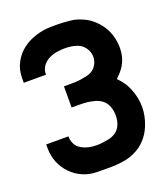

<svg xmlns="http://www.w3.org/2000/svg" viewBox="-130 -783 762 878"><g transform="rotate(-20 251.5 -343.5)"><path d="M472 -564Q490 -511 480.5 -460.5Q471 -410 428 -371L422 -364L428 -358Q455 -330 468 -297Q506 -206 468 -115Q455 -83 431.5 -57.5Q408 -32 377 -18Q354 -7 331 -2.5Q308 2 285 3.5Q262 5 239 4.5Q216 4 191 4Q155 4 123 -10Q91 -24 67 -48.5Q43 -73 29.5 -105.5Q16 -138 16 -174V-194H124Q124 -177 130 -163Q136 -146 149 -136Q162 -126 179 -120Q196 -114 214 -112.5Q232 -111 247 -112Q268 -114 289.5 -118Q311 -122 329 -135Q351 -152 357.5 -183Q364 -214 356 -244Q342 -296 282 -307Q258 -313 218 -313H183V-416H218Q258 -416 282 -422Q312 -426 329 -440Q341 -450 348 -464.5Q355 -479 355.5 -495Q356 -511 349.5 -526.5Q343 -542 329 -555Q318 -565 298.5 -571Q279 -577 256.5 -578Q234 -579 210 -575.5Q186 -572 167 -562Q148 -552 136 -535Q124 -518 124 -494H16V-515Q16 -558 34 -591.5Q52 -625 81 -647Q110 -669 147.5 -680.5Q185 -692 223 -692Q242 -692 253.5 -692Q265 -692 271 -691.5Q277 -691 279.5 -691Q282 -691 282 -691Q294 -690 306.5 -689Q319 -688 331 -686Q353 -681 375.5 -670.5Q398 -660 415 -645Q434 -629 449 -608Q464 -587 472 -564Z"/></g></svg>

Font: Do Hyeon
Style: Regular
Weight: 400
Version: Version 1.001